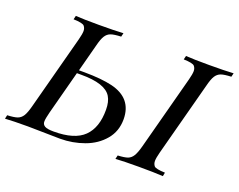

<svg xmlns="http://www.w3.org/2000/svg" viewBox="-131 -787 1202 966"><g transform="rotate(20 469.5 -304.0)"><path d="M430.2 -215.8Q430.2 -258.8 414.1 -285.2Q381.3 -339.4 252 -338.9H229.5L168 -106Q158.7 -70.3 158.7 -54.7Q158.2 -39.1 171.9 -30.8Q185.5 -22.9 219.2 -22.9Q331.1 -22.5 380.9 -71.3Q430.7 -120.1 430.2 -215.8ZM121.1 -587.9 126 -607.9Q166 -605 250 -605Q334 -605 380.9 -607.9L376 -587.9Q338.9 -586.4 321.3 -580.1Q303.7 -573.7 293 -556.6Q282.2 -539.6 272.9 -502L234.4 -356H265.1Q355.5 -355.5 413.1 -341.8Q529.3 -313.5 529.8 -201.2Q529.8 -136.2 491.2 -90.8Q452.6 -44.9 391.1 -22.5Q329.6 0 262.2 0L89.8 -2.9Q10.3 -2.9 -32.2 0L-27.8 -20Q8.8 -21.5 26.4 -27.8Q43.9 -34.2 54.7 -51.3Q65.4 -68.4 75.2 -106L180.2 -502Q188.5 -533.7 188.5 -549.3Q188.5 -564.9 179.2 -575.7Q169.9 -586.4 121.1 -587.9ZM816.9 -20 813 0Q766.1 -2.9 684.1 -2.9Q602.1 -2.9 559.1 0L564 -20Q599.1 -21.5 616.7 -27.8Q633.8 -34.2 644.5 -51.8Q655.3 -69.3 665 -106L770 -502Q778.3 -533.7 778.3 -549.3Q778.3 -564.9 769 -575.7Q759.8 -586.4 710.9 -587.9L715.8 -607.9Q755.9 -605 839.8 -605Q923.8 -605 970.7 -607.9L965.8 -587.9Q928.7 -586.4 911.1 -580.1Q893.6 -573.7 882.8 -556.6Q872.1 -539.6 862.8 -502L757.8 -106Q749.5 -74.2 749.5 -58.6Q749.5 -43 758.3 -32.2Q767.1 -21.5 816.9 -20Z"/></g></svg>

Font: PlayfairDisplaySC-Italic
Style: Italic
Weight: 400
Italic angle: -14°
Designer: Claus Eggers Sørensen
Foundry: Claus Eggers Sørensen
Version: Version 1.004;PS 001.004;hotconv 1.0.70;makeotf.lib2.5.58329